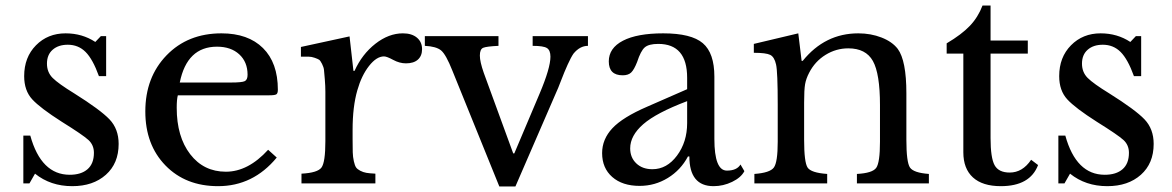

<svg xmlns="http://www.w3.org/2000/svg" viewBox="-20 -660 4219 691"><path d="M106 -35 86 0H64V-172H89Q128 -31 231 -31Q272 -31 295 -51Q318 -71 318 -110Q318 -138 298.5 -156Q279 -174 202 -222Q125 -271 96 -302.5Q67 -334 67 -386Q67 -454 109.5 -497Q152 -540 216 -540Q276 -540 323 -509L343 -530H362V-386H336Q314 -447 288 -473Q262 -499 224 -499Q190 -499 169.5 -481Q149 -463 149 -431Q149 -400 169.5 -379.5Q190 -359 247 -324Q341 -265 374 -230.5Q407 -196 407 -142Q407 -72 361 -31Q315 10 240 10Q162 10 106 -35Z M945 -121 976 -93Q891 10 765 10Q648 10 575.5 -64.5Q503 -139 503 -259Q503 -382 579.5 -461Q656 -540 777 -540Q873 -540 926.5 -487Q980 -434 980 -337Q980 -324 974.5 -320.5Q969 -317 949 -317H620Q616 -302 616 -272Q616 -168 664.5 -105Q713 -42 793 -42Q873 -42 945 -121ZM627 -363H811Q851 -363 861 -368Q871 -373 871 -391Q871 -437 841 -464.5Q811 -492 761 -492Q653 -492 627 -363Z M1249 -193V-159Q1249 -129 1249.5 -112Q1250 -95 1253.5 -79.5Q1257 -64 1261.5 -57.5Q1266 -51 1276.5 -45.5Q1287 -40 1298.5 -38Q1310 -36 1331 -35V0H1065V-35Q1123 -38 1137 -57Q1151 -76 1151 -152V-269Q1151 -309 1151 -329.5Q1151 -350 1149 -374.5Q1147 -399 1146 -408.5Q1145 -418 1139 -430Q1133 -442 1128.5 -445Q1124 -448 1112.5 -452Q1101 -456 1091.5 -456Q1082 -456 1063 -456V-491L1238 -529L1252 -405H1256Q1283 -465 1331 -502.5Q1379 -540 1430 -540Q1462 -540 1480.5 -524.5Q1499 -509 1499 -483Q1499 -459 1484 -445.5Q1469 -432 1441 -432Q1418 -432 1395 -444.5Q1372 -457 1362 -457Q1335 -457 1308 -422.5Q1281 -388 1266 -335Q1249 -276 1249 -193Z M1777 11 1608 -406Q1585 -464 1567.5 -478.5Q1550 -493 1509 -495V-530H1774V-495Q1731 -493 1719 -488Q1707 -483 1707 -460Q1707 -438 1721 -398L1827 -108H1831L1922 -323Q1961 -415 1961 -456Q1961 -479 1948.5 -487Q1936 -495 1897 -495V-530H2096V-495Q2067 -495 2044 -467Q2035 -454 2023 -427.5Q2011 -401 1999 -369.5Q1987 -338 1982 -328L1835 11Z M2453 -217V-296Q2342 -254 2295 -213Q2248 -172 2248 -126Q2248 -93 2270 -72Q2292 -51 2328 -51Q2380 -51 2416.5 -100Q2453 -149 2453 -217ZM2309 -276 2453 -339V-380Q2453 -502 2349 -502Q2315 -502 2300.5 -489.5Q2286 -477 2273 -437Q2262 -409 2251.5 -399Q2241 -389 2221 -389Q2171 -389 2171 -439Q2171 -487 2222 -513.5Q2273 -540 2367 -540Q2468 -540 2509.5 -504.5Q2551 -469 2551 -384V-160Q2551 -46 2596 -46Q2632 -46 2645 -68L2659 -44Q2647 -21 2615 -5.5Q2583 10 2548 10Q2461 10 2461 -97H2456Q2430 -48 2383.5 -19.5Q2337 9 2282 9Q2220 9 2183.5 -23Q2147 -55 2147 -109Q2147 -159 2184 -198.5Q2221 -238 2309 -276Z M2874 -291V-157Q2874 -76 2886.5 -57Q2899 -38 2957 -34V0H2695V-34Q2751 -38 2765 -57Q2779 -76 2779 -150V-283Q2779 -402 2773 -428Q2767 -455 2752 -462.5Q2737 -470 2693 -470V-502L2853 -540L2865 -441H2869Q2949 -540 3069 -540Q3114 -540 3152.5 -525Q3191 -510 3211 -484Q3242 -442 3242 -324V-157Q3242 -76 3255 -57Q3268 -38 3323 -34V0H3064V-34Q3120 -37 3133.5 -56Q3147 -75 3147 -150V-282Q3147 -395 3121.5 -440.5Q3096 -486 3033 -486Q2989 -486 2951 -462.5Q2913 -439 2892 -398Q2881 -377 2877.5 -357Q2874 -337 2874 -291Z M3447 -467H3387V-504Q3441 -536 3470.5 -567Q3500 -598 3516 -640H3545V-514H3679V-467H3545V-163Q3545 -92 3559.5 -65.5Q3574 -39 3614 -39Q3660 -39 3691 -85L3716 -66Q3687 10 3582 10Q3516 10 3481.5 -21.5Q3447 -53 3447 -112Z M3831 -35 3811 0H3789V-172H3814Q3853 -31 3956 -31Q3997 -31 4020 -51Q4043 -71 4043 -110Q4043 -138 4023.5 -156Q4004 -174 3927 -222Q3850 -271 3821 -302.5Q3792 -334 3792 -386Q3792 -454 3834.5 -497Q3877 -540 3941 -540Q4001 -540 4048 -509L4068 -530H4087V-386H4061Q4039 -447 4013 -473Q3987 -499 3949 -499Q3915 -499 3894.5 -481Q3874 -463 3874 -431Q3874 -400 3894.5 -379.5Q3915 -359 3972 -324Q4066 -265 4099 -230.5Q4132 -196 4132 -142Q4132 -72 4086 -31Q4040 10 3965 10Q3887 10 3831 -35Z"/></svg>

Font: Libre Baskerville
Style: Regular
Weight: 400
Designer: Pablo Impallari, Rodrigo Fuenzalida
Foundry: Pablo Impallari, Rodrigo Fuenzalida
Version: Version 1.000